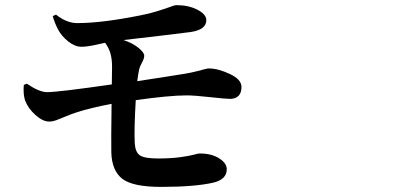

<svg xmlns="http://www.w3.org/2000/svg" viewBox="-20 -732 1540 752"><path d="M186.5 -668.9 199.2 -674.8Q242.2 -640.6 284.2 -641.6Q378.9 -641.6 530.3 -671.9Q566.4 -678.7 598.6 -689Q630.9 -699.2 647.9 -705.6Q665 -711.9 669.9 -711.9Q718.8 -711.9 753.4 -693.8Q788.1 -675.8 788.1 -653.3Q788.1 -615.2 725.6 -606.4Q618.2 -592.8 463.9 -575.2Q499 -563.5 522 -544.9Q544.9 -526.4 544.9 -513.7Q544.9 -502.9 536.1 -486.8Q527.3 -470.7 525.4 -461.9Q520.5 -439.5 517.6 -414.1Q563.5 -420.9 631.3 -431.6Q699.2 -442.4 705.1 -443.4Q728.5 -447.3 749.5 -452.6Q770.5 -458 781.2 -460.9Q792 -463.9 797.9 -463.9Q834 -463.9 879.9 -442.4Q925.8 -420.9 925.8 -391.6Q925.8 -346.7 882.8 -344.7Q863.3 -344.7 802.2 -351.6Q741.2 -358.4 710.9 -358.4Q644.5 -358.4 511.7 -339.8Q504.9 -225.6 507.8 -170.9Q509.8 -136.7 527.3 -124Q544.9 -111.3 598.6 -111.3Q648.4 -111.3 684.6 -116.2Q720.7 -121.1 738.8 -126Q756.8 -130.9 761.7 -130.9Q808.6 -130.9 838.4 -111.8Q868.2 -92.8 868.2 -69.3Q868.2 -29.3 815.4 -16.6Q742.2 0 611.3 0Q500 0 459 -31.7Q418 -63.5 416 -134.8Q415 -178.7 417 -325.2Q334 -309.6 280.3 -292Q258.8 -285.2 235.8 -275.4Q212.9 -265.6 199.2 -260.7Q185.5 -255.9 172.9 -255.9Q147.5 -255.9 118.7 -281.7Q89.8 -307.6 78.1 -338.9Q70.3 -363.3 73.2 -399.4L85 -404.3Q133.8 -371.1 164.1 -371.1Q208 -371.1 418 -401.4Q418.9 -442.4 418.9 -471.2Q418.9 -500 412.6 -522.5Q406.2 -544.9 391.6 -564.5Q381.8 -562.5 362.8 -558.1Q343.8 -553.7 327.6 -551.3Q311.5 -548.8 298.8 -548.8Q273.4 -548.8 247.1 -569.8Q220.7 -590.8 207 -617.2Q194.3 -641.6 186.5 -668.9Z"/></svg>

Font: Bpmf Zihi Serif Bold
Style: Bold
Weight: 700
Foundry: But Ko
Version: Version 1.320